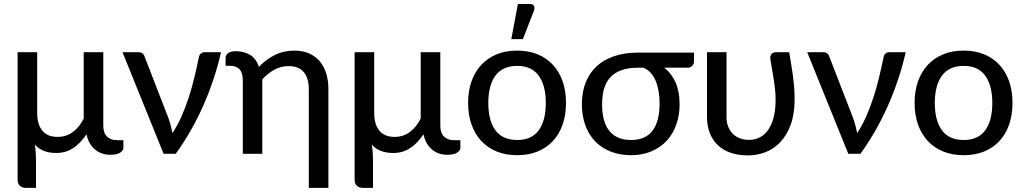

<svg xmlns="http://www.w3.org/2000/svg" viewBox="-20 -769 5122 960"><path d="M597 -68V-29Q597 -16 580.2 -5.5Q563.5 5 532.5 5Q511.5 5 492.2 -1Q473 -7 457 -19.8Q441 -32.5 429.5 -51.8Q418 -71 412.5 -97.5Q383 -53 345.8 -28.5Q308.5 -4 261.5 -4Q191.5 -4 154 -46Q157.5 -25 158.8 -3.5Q160 18 160 36V170.5H111.5Q90.5 170.5 79.2 159.8Q68 149 68 128.5V-508H166V-202.5Q166 -148.5 191.2 -116.5Q216.5 -84.5 267.5 -84.5Q311.5 -84.5 344.2 -108.8Q377 -133 398.5 -176V-508H496.5V-141Q496.5 -103.5 515.5 -85.8Q534.5 -68 566 -68Z M1085 -508Q1069.5 -439 1046.8 -371Q1024 -303 995.2 -238.5Q966.5 -174 932 -113.8Q897.5 -53.5 858.5 0H798L592.5 -508H672.5Q684 -508 691.8 -502.5Q699.5 -497 702 -488.5L823 -176.5Q829.5 -157.5 834 -139.5Q838.5 -121.5 842.5 -103.5Q868 -142.5 888 -188Q908 -233.5 923.8 -282Q939.5 -330.5 951.5 -380.5Q963.5 -430.5 973.5 -478.5Q976 -495 984.5 -501.5Q993 -508 1003 -508Z M1108 -479.5Q1108 -486 1110.8 -492Q1113.5 -498 1119.8 -502.8Q1126 -507.5 1135.8 -510.2Q1145.5 -513 1159.5 -513Q1200.5 -513 1231 -494Q1261.5 -475 1274.5 -434.5Q1309 -471 1353 -493.5Q1397 -516 1451.5 -516Q1493.5 -516 1525.2 -502Q1557 -488 1578.5 -462.8Q1600 -437.5 1611 -402Q1622 -366.5 1622 -323.5V170.5H1524V-323.5Q1524 -378 1499 -408.2Q1474 -438.5 1422.5 -438.5Q1385 -438.5 1352.5 -420.8Q1320 -403 1291.5 -372.5V0H1194V-367Q1194 -404.5 1178 -422.2Q1162 -440 1130 -440H1108Z M2282 -68V-29Q2282 -16 2265.2 -5.5Q2248.5 5 2217.5 5Q2196.5 5 2177.2 -1Q2158 -7 2142 -19.8Q2126 -32.5 2114.5 -51.8Q2103 -71 2097.5 -97.5Q2068 -53 2030.8 -28.5Q1993.5 -4 1946.5 -4Q1876.5 -4 1839 -46Q1842.5 -25 1843.8 -3.5Q1845 18 1845 36V170.5H1796.5Q1775.5 170.5 1764.2 159.8Q1753 149 1753 128.5V-508H1851V-202.5Q1851 -148.5 1876.2 -116.5Q1901.5 -84.5 1952.5 -84.5Q1996.5 -84.5 2029.2 -108.8Q2062 -133 2083.5 -176V-508H2181.5V-141Q2181.5 -103.5 2200.5 -85.8Q2219.5 -68 2251 -68Z M2566 -516Q2622 -516 2667.2 -497.8Q2712.5 -479.5 2744.2 -445.2Q2776 -411 2793 -362.8Q2810 -314.5 2810 -254.5Q2810 -194.5 2793 -146Q2776 -97.5 2744.2 -63.5Q2712.5 -29.5 2667.2 -11.2Q2622 7 2566 7Q2509.5 7 2464.2 -11.2Q2419 -29.5 2387 -63.5Q2355 -97.5 2337.8 -146Q2320.5 -194.5 2320.5 -254.5Q2320.5 -314.5 2337.8 -362.8Q2355 -411 2387 -445.2Q2419 -479.5 2464.2 -497.8Q2509.5 -516 2566 -516ZM2566 -69Q2638 -69 2673.5 -117.5Q2709 -166 2709 -254Q2709 -342 2673.5 -390.8Q2638 -439.5 2566 -439.5Q2493 -439.5 2457.2 -390.8Q2421.5 -342 2421.5 -254Q2421.5 -166 2457.2 -117.5Q2493 -69 2566 -69ZM2536.5 -573.5 2569.5 -749H2630Q2644.5 -749 2649.8 -739.8Q2655 -730.5 2649.5 -715L2594.5 -573.5Z M3170.5 -430.5Q3122.5 -430.5 3088.2 -418.5Q3054 -406.5 3032.2 -383.2Q3010.5 -360 3000.5 -325.8Q2990.5 -291.5 2990.5 -246.5Q2990.5 -159 3027.2 -114Q3064 -69 3135 -69Q3207.5 -69 3242.8 -115.8Q3278 -162.5 3278 -252.5Q3278 -284 3273 -313Q3268 -342 3258 -365.8Q3248 -389.5 3232.2 -406.2Q3216.5 -423 3195.5 -430.5ZM3450 -506V-459.5Q3450 -450.5 3441.5 -440.5Q3433 -430.5 3418 -430.5H3301Q3337.5 -402.5 3357.8 -357Q3378 -311.5 3378 -248.5Q3378 -192.5 3361.2 -145.5Q3344.5 -98.5 3313 -64.8Q3281.5 -31 3236.5 -12Q3191.5 7 3135.5 7Q3080.5 7 3035 -10.5Q2989.5 -28 2957.2 -60.8Q2925 -93.5 2907.2 -141Q2889.5 -188.5 2889.5 -248.5Q2889.5 -308.5 2908.2 -356.2Q2927 -404 2962.8 -437.2Q2998.5 -470.5 3051 -488.2Q3103.5 -506 3171 -506Z M3926 -508Q3931 -476.5 3936 -447.5Q3941 -418.5 3944.8 -390Q3948.5 -361.5 3950.8 -332.5Q3953 -303.5 3953 -271.5Q3953 -198.5 3933.5 -145.5Q3914 -92.5 3881.8 -58.5Q3849.5 -24.5 3807.5 -8.2Q3765.5 8 3720 8Q3671.5 8 3633.2 -5.2Q3595 -18.5 3568.8 -43.5Q3542.5 -68.5 3528.8 -104.2Q3515 -140 3515 -184.5V-508H3612.5V-184.5Q3612.5 -157.5 3620.8 -136.2Q3629 -115 3644 -100Q3659 -85 3679.8 -77.2Q3700.5 -69.5 3726 -69.5Q3750 -69.5 3773.5 -79.5Q3797 -89.5 3815.8 -112.8Q3834.5 -136 3846.2 -174.8Q3858 -213.5 3858 -271.5Q3858 -297 3855.2 -322.5Q3852.5 -348 3848.5 -373.5Q3844.5 -399 3840 -424.2Q3835.5 -449.5 3831.5 -475Q3830.5 -484 3833 -490.5Q3835.5 -497 3839.5 -500.8Q3843.5 -504.5 3848.8 -506.2Q3854 -508 3859 -508Z M4508.5 -508Q4493 -439 4470.2 -371Q4447.5 -303 4418.8 -238.5Q4390 -174 4355.5 -113.8Q4321 -53.5 4282 0H4221.5L4016 -508H4096Q4107.5 -508 4115.2 -502.5Q4123 -497 4125.5 -488.5L4246.5 -176.5Q4253 -157.5 4257.5 -139.5Q4262 -121.5 4266 -103.5Q4291.5 -142.5 4311.5 -188Q4331.5 -233.5 4347.2 -282Q4363 -330.5 4375 -380.5Q4387 -430.5 4397 -478.5Q4399.5 -495 4408 -501.5Q4416.5 -508 4426.5 -508Z M4798.5 -516Q4854.5 -516 4899.8 -497.8Q4945 -479.5 4976.8 -445.2Q5008.5 -411 5025.5 -362.8Q5042.5 -314.5 5042.5 -254.5Q5042.5 -194.5 5025.5 -146Q5008.5 -97.5 4976.8 -63.5Q4945 -29.5 4899.8 -11.2Q4854.5 7 4798.5 7Q4742 7 4696.8 -11.2Q4651.5 -29.5 4619.5 -63.5Q4587.5 -97.5 4570.2 -146Q4553 -194.5 4553 -254.5Q4553 -314.5 4570.2 -362.8Q4587.5 -411 4619.5 -445.2Q4651.5 -479.5 4696.8 -497.8Q4742 -516 4798.5 -516ZM4798.5 -69Q4870.5 -69 4906 -117.5Q4941.5 -166 4941.5 -254Q4941.5 -342 4906 -390.8Q4870.5 -439.5 4798.5 -439.5Q4725.5 -439.5 4689.8 -390.8Q4654 -342 4654 -254Q4654 -166 4689.8 -117.5Q4725.5 -69 4798.5 -69Z"/></svg>

Font: Lato 2
Style: Regular
Weight: 500
Designer: Lukasz Dziedzic with Adam Twardoch and Botio Nikoltchev
Foundry: tyPoland Lukasz Dziedzic
Version: Version 2.015; 2015-08-06; http://www.latofonts.com/